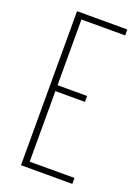

<svg xmlns="http://www.w3.org/2000/svg" viewBox="-140 -791 624 854"><g transform="rotate(20 172.0 -364.5)"><path d="M72 0V-729H310V-701H103V-28H315V0ZM96 -362V-390H243V-362Z"/></g></svg>

Font: Hubot Sans Condensed ExtraLight
Style: Regular
Weight: 200
Width: 3
Designer: Deni Anggara
Foundry: GitHub, Inc., Subsidiary of Microsoft Corporation
Version: Version 2.000